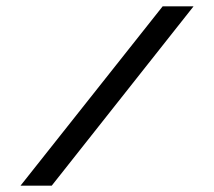

<svg xmlns="http://www.w3.org/2000/svg" viewBox="-20 -666 679 609"><path d="M594 -646H496L45 -77H144Z"/></svg>

Font: Drag You Down
Style: Regular
Weight: 400
Designer: Robert Jablonski
Foundry: Cannot Into Space Fonts
Version: Version 0.97